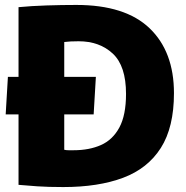

<svg xmlns="http://www.w3.org/2000/svg" viewBox="-20 -751 754 777"><path d="M236 6Q175 6 131 3Q87 0 55 -3V-288H3L12 -440H55V-722Q107 -727 168.5 -729Q230 -731 289 -731Q487 -731 585.5 -636.5Q684 -542 684 -374Q684 -236 631 -152.5Q578 -69 478 -31.5Q378 6 236 6ZM278 -143Q341 -143 388.5 -164Q436 -185 463 -235Q490 -285 490 -371Q490 -484 436.5 -534Q383 -584 298 -584Q263 -584 240 -581V-440H368L359 -288H240V-145Q247 -143 257.5 -143Q268 -143 278 -143Z"/></svg>

Font: Murecho ExtraBold
Style: Regular
Weight: 800
Designer: Neil Summerour
Foundry: Positype
Version: Version 1.010; ttfautohint (v1.8.3)